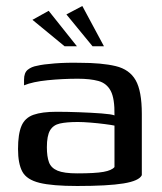

<svg xmlns="http://www.w3.org/2000/svg" viewBox="-20 -613 539 639"><path d="M237 6Q154 6 111.5 -4.5Q69 -15 54.5 -41.5Q40 -68 40 -117Q40 -167 51.5 -194Q63 -221 91.5 -231Q120 -241 168 -241Q202 -241 243 -239.5Q284 -238 317.5 -235.5Q351 -233 361 -229Q362 -285 348.5 -310.5Q335 -336 307.5 -343.5Q280 -351 239 -351Q188 -351 138.5 -346Q89 -341 60 -329V-348Q60 -371 72.5 -381Q85 -391 103 -394Q123 -399 162.5 -402Q202 -405 245 -404Q319 -404 365 -393Q411 -382 431.5 -346Q452 -310 452 -234V-30Q443 -11 391 -2.5Q339 6 237 6ZM237 -36Q297 -36 324.5 -41Q352 -46 361 -57V-195Q352 -197 329 -200Q306 -203 281 -205Q256 -207 239 -207Q202 -207 179.5 -202Q157 -197 146.5 -179Q136 -161 136 -123Q136 -92 143 -73Q150 -54 171.5 -45Q193 -36 237 -36ZM288 -459 201 -565 254 -593 326 -459ZM195 -459 88 -547 142 -577 236 -459Z"/></svg>

Font: Genos Medium
Style: Regular
Weight: 500
Designer: Robert E. Leuschke
Foundry: Robert E. Leuschke
Version: Version 1.010; ttfautohint (v1.8.3)